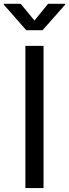

<svg xmlns="http://www.w3.org/2000/svg" viewBox="-42 -962 353 982"><path d="M180.7 -727.5V0H87.9V-727.5ZM64 -942.4 134.3 -856.9 203.6 -942.4H291V-938L175.8 -807.6H92.3L-22.5 -938V-942.4Z"/></svg>

Font: Inter Variable
Style: Regular
Weight: 400
Designer: Rasmus Andersson
Foundry: rsms
Version: Version 4.001;git-9221beed3